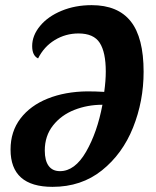

<svg xmlns="http://www.w3.org/2000/svg" viewBox="-20 -700 606 746"><path d="M21 -119Q21 -189 59.5 -239.5Q98 -290 165.5 -317Q233 -344 319 -345Q351 -345 385 -343Q391 -387 391 -422Q391 -497 367.5 -533.5Q344 -570 285 -570Q235 -570 193 -544.5Q151 -519 128 -473Q105 -484 105 -521Q105 -562 135.5 -599Q166 -636 219 -658Q272 -680 336 -680Q438 -680 488 -617Q538 -554 538 -421Q538 -307 497 -204.5Q456 -102 376 -38Q296 26 184 26Q21 26 21 -119ZM378 -293Q320 -293 269 -273Q218 -253 186 -212.5Q154 -172 154 -115Q154 -76 169 -55.5Q184 -35 213 -35Q271 -35 314.5 -110.5Q358 -186 378 -293Z"/></svg>

Font: Sansita Medium Italic
Style: Regular
Weight: 500
Italic angle: -11°
Designer: Pablo Cosgaya
Foundry: Omnibus-Type
Version: Version 1.006